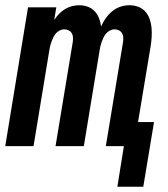

<svg xmlns="http://www.w3.org/2000/svg" viewBox="-22 -558 642 733"><path d="M426 155 451 0H382L448 -399Q449 -408 448.5 -416.5Q448 -425 443.5 -432Q439 -439 431.5 -442.5Q424 -446 415 -446Q406 -446 397.5 -441.5Q389 -437 383 -430Q377 -423 373 -414.5Q369 -406 366 -397.5Q363 -389 361 -380.5Q359 -372 358 -364L298 0H190L256 -399Q257 -408 256.5 -416.5Q256 -425 251.5 -432Q247 -439 239.5 -442.5Q232 -446 223 -446Q214 -446 205.5 -441.5Q197 -437 191 -430Q185 -423 181 -414.5Q177 -406 174 -397.5Q171 -389 169 -380.5Q167 -372 166 -364L106 0H-2L85 -530H193L185 -482Q193 -494 203.5 -505Q214 -516 226.5 -523.5Q239 -531 253 -534.5Q267 -538 280 -538Q297 -538 312.5 -532.5Q328 -527 339 -515.5Q350 -504 356 -488.5Q362 -473 364 -457Q371 -473 381.5 -488Q392 -503 406.5 -515Q421 -527 438 -532.5Q455 -538 472 -538Q472 -538 472 -538Q472 -538 472 -538Q490 -538 506 -532Q522 -526 533 -513.5Q544 -501 549.5 -485Q555 -469 556.5 -452Q558 -435 557 -417Q556 -399 553 -381L505 -92H566L525 155Z"/></svg>

Font: Iosevka Curly SmBdEx
Style: Italic
Weight: 600
Width: 7
Italic angle: -9°
Monospace: yes
Designer: Belleve Invis
Foundry: Belleve Invis
Version: Version 11.1.0; ttfautohint (v1.8.3)